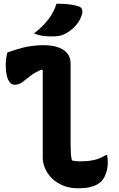

<svg xmlns="http://www.w3.org/2000/svg" viewBox="-20 -1003 640 1033"><path d="M19 -720Q42 -729 63.5 -735.5Q85 -742 105 -747Q125 -752 143 -754.5Q161 -757 178 -758.5Q195 -760 210 -760Q260 -760 293 -748.5Q326 -737 343 -715Q360 -693 360 -661Q360 -616 360 -571.5Q360 -527 360 -482.5Q360 -438 360 -393.5Q360 -349 360 -304.5Q360 -260 360 -215Q360 -193 361.5 -174Q363 -155 367 -140Q377 -137 388 -136Q399 -135 411 -135Q456 -135 487.5 -142.5Q519 -150 550 -169H556Q558 -159 559 -149.5Q560 -140 560 -131Q560 -107 555 -86.5Q550 -66 542 -51Q534 -36 525 -27Q516 -18 501 -9.5Q486 -1 462 4.5Q438 10 400 10Q354 10 318.5 -5Q283 -20 258.5 -44.5Q234 -69 222 -98Q210 -127 210 -155Q210 -202 210 -249Q210 -296 210 -343Q210 -390 210 -437Q210 -484 210 -531Q210 -578 210 -625L205 -629Q168 -614 144 -595Q120 -576 101 -561.5Q82 -547 58 -547Q37 -547 24 -574Q11 -601 11 -656Q11 -673 13.5 -690.5Q16 -708 19 -720ZM284 -983Q311 -983 332.5 -981.5Q354 -980 372 -976.5Q390 -973 405 -968Q419 -963 422 -950.5Q425 -938 420 -922Q414 -904 405.5 -890Q397 -876 386.5 -864.5Q376 -853 363 -842.5Q350 -832 334 -823Q316 -813 298.5 -810Q281 -807 253 -807Q237 -807 222 -808.5Q207 -810 193 -813.5Q179 -817 163 -823Q194 -847 217 -871.5Q240 -896 257 -923.5Q274 -951 284 -983Z"/></svg>

Font: Recursive Monospace Casual ExtraBold
Style: Regular
Weight: 800
Version: Version 1.047